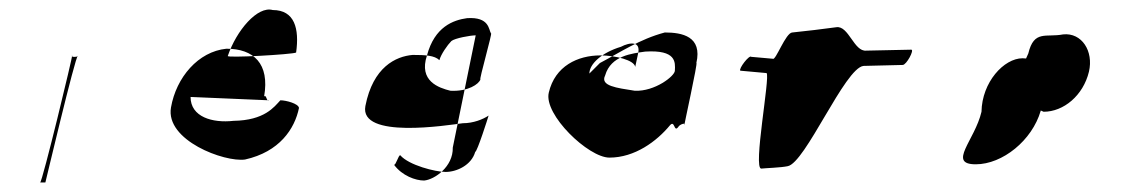

<svg xmlns="http://www.w3.org/2000/svg" viewBox="-20 -372 2382 402"><path d="M64 10H75C74 15 138 -256 143 -255C146 -253 127 -251 131 -256C134 -261 68 12 64 10Z M338 -147C326 -78 450 -32 493 -38C565 -54 597 -102 606 -146C605 -155 579 -162 567 -162C554 -148 534 -120 469 -119C425 -114 379 -127 379 -169L543 -162C538 -158 538 -175 533 -170C545 -239 511 -270 454 -270C395 -264 349 -210 338 -147ZM457 -255C475 -308 519 -360 551 -351C597 -351 607 -312 600 -262C593 -258 451 -250 457 -255Z M745 -150C732 -80 918 -110 949 -114C971 -114 991 -122 1003 -130C1002 -126 979 -54 975 -54C967 -26 936 -12 913 -12C892 -12 836 -26 818 -47C814 -47 809 -26 805 -27C822 -4 850 6 868 6C890 4 929 -23 928 -63L976 -298C965 -298 932 -292 925 -286C917 -278 903 -258 900 -246C890 -256 870 -257 844 -257C809 -254 761 -232 745 -150ZM874 -256C890 -316 929 -330 958 -334C1005 -337 1003 -310 1008 -302C1012 -306 982 -202 986 -206C983 -196 960 -180 923 -182C899 -188 856 -202 874 -256Z M1129 -178C1118 -132 1212 -42 1256 -42C1309 -42 1355 -76 1383 -110C1393 -121 1391 -94 1400 -106C1403 -112 1417 -116 1413 -110C1411 -105 1442 -244 1438 -240C1451 -296 1408 -304 1372 -304C1319 -290 1278 -262 1236 -240L1214 -218C1214 -238 1240 -262 1280 -274C1299 -284 1322 -286 1316 -260L1310 -232C1308 -246 1269 -256 1237 -256C1190 -256 1142 -234 1129 -178ZM1247 -214C1259 -256 1304 -260 1331 -264C1396 -268 1394 -242 1393 -224C1393 -213 1351 -180 1309 -182C1271 -188 1236 -192 1247 -214Z M1530 -224 1585 -219C1593 -212 1556 -18 1574 -19C1582 -20 1615 -21 1629 -24C1666 -30 1749 -230 1788 -234L1870 -236C1878 -236 1895 -268 1888 -268L1794 -266C1768 -263 1757 -319 1731 -315C1710 -312 1660 -306 1639 -304C1625 -304 1604 -244 1598 -249L1553 -253C1549 -258 1526 -228 1530 -224Z M2035 -138C2021 -78 1963 -28 2023 -28C2079 -28 2141 -78 2159 -140C2173 -201 2173 -250 2121 -250C2082 -250 2036 -200 2035 -138ZM2133 -260C2107 -208 2125 -153 2165 -138C2207 -138 2248 -172 2260 -222C2270 -265 2245 -304 2206 -300C2170 -293 2145 -310 2133 -260Z"/></svg>

Font: pokerface
Style: oblique
Weight: 400
Version: Version 1